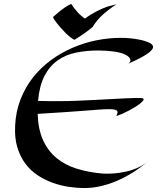

<svg xmlns="http://www.w3.org/2000/svg" viewBox="-20 -934 845 978"><path d="M633.8 -609.9Q645.5 -619.1 644.5 -627.4Q643.6 -635.7 637.7 -642.1Q630.9 -649.4 618.2 -655.8Q594.7 -667 557.6 -671.9Q520.5 -676.8 479 -676.8Q419.9 -676.8 367.4 -666Q314.9 -655.3 274.2 -626.7Q233.4 -598.1 207 -548.1Q180.7 -498 173.8 -419.9Q204.1 -418.9 233.6 -418.9Q263.2 -418.9 292 -418.9Q326.7 -418.9 369.4 -420.7Q412.1 -422.4 456.8 -424.6Q501.5 -426.8 544.4 -429.2Q587.4 -431.6 622.1 -433.3Q656.7 -435.1 679.9 -435.1Q703.1 -435.1 708 -433.1Q713.9 -430.2 710.2 -423.6Q706.5 -417 696 -408.4Q685.5 -399.9 670.2 -390.1Q654.8 -380.4 637.7 -371.3Q620.6 -362.3 603.3 -354.7Q585.9 -347.2 571.8 -342.8Q583 -361.8 575.9 -369.9Q568.8 -377.9 537.1 -377.9Q522.9 -377.9 511.2 -377.4Q499.5 -377 484.4 -375.7Q469.2 -374.5 446.8 -372.8Q424.3 -371.1 388.7 -368.4Q353 -365.7 300.3 -362.1Q247.6 -358.4 171.9 -354Q174.3 -274.9 199.5 -219.7Q224.6 -164.6 268.1 -128.9Q311.5 -93.3 371.8 -74.5Q432.1 -55.7 504.9 -49.8Q546.9 -47.9 587.9 -53.7Q605.5 -56.2 624.8 -60.5Q644 -64.9 663.3 -72Q682.6 -79.1 701.2 -89.4Q719.7 -99.6 735.8 -113.8Q699.7 -83 660.4 -57.9Q621.1 -32.7 579.3 -14.4Q537.6 3.9 494.6 13.9Q451.7 23.9 409.2 23.9Q372.1 23.9 330.8 17.8Q289.6 11.7 249.3 -2.7Q209 -17.1 172.6 -40.8Q136.2 -64.5 109.6 -99.9Q83 -135.3 68.4 -183.3Q53.7 -231.4 57.1 -293.9Q60.5 -366.7 84.7 -428.2Q108.9 -489.7 147.9 -539.3Q187 -588.9 238.3 -626.7Q289.6 -664.6 347.9 -689.9Q406.2 -715.3 469.2 -728.3Q532.2 -741.2 594.2 -741.2Q621.6 -741.2 644.5 -738.8Q667.5 -736.3 685.8 -732.9Q704.1 -729.5 717.3 -725.3Q730.5 -721.2 737.8 -717.8Q759.8 -708 759.8 -694.8Q759.8 -687 751.7 -678.2Q743.7 -669.4 731.2 -660.6Q718.8 -651.9 703.9 -643.8Q689 -635.7 675 -628.9Q661.1 -622.1 649.9 -617.2Q638.7 -612.3 633.8 -609.9ZM250 -847.2Q254.9 -851.1 263.9 -859.4Q272.9 -867.7 284.9 -877.2Q296.9 -886.7 311.5 -896.7Q326.2 -906.7 342.8 -914.1Q347.2 -906.7 355.7 -895.3Q364.3 -883.8 374.5 -872.6Q384.8 -861.3 395.3 -852.1Q405.8 -842.8 413.1 -839.4Q427.2 -850.6 443.1 -860.1Q459 -869.6 474.6 -877.7Q490.2 -885.7 504.6 -891.6Q519 -897.5 530.8 -901.4L573.2 -912.1Q536.1 -888.2 504.9 -860.4Q473.6 -832.5 451.2 -795.9Q429.2 -777.8 407.7 -762.7Q386.2 -747.6 358.9 -731Q347.7 -736.8 335.7 -746.6Q323.7 -756.3 312 -768.1Q300.3 -779.8 289.6 -792Q278.8 -804.2 270.3 -815.2Q261.7 -826.2 256.3 -834.7Q251 -843.3 250 -847.2Z"/></svg>

Font: Eagle Lake
Style: Regular
Weight: 400
Designer: Astigmatic (AOETI)
Foundry: Astigmatic (AOETI)
Version: Version 1.000